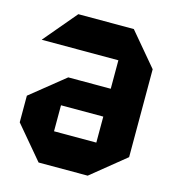

<svg xmlns="http://www.w3.org/2000/svg" viewBox="-107 -809 816 899"><g transform="rotate(15 300.5 -359.5)"><path d="M28 -559V-560L162 -719H431L565 -560V-559ZM162 0 28 -159V-160H399V0ZM28 -160V-288L193 -421H194V-160ZM194 -286V-421H399V-286ZM399 0V-559H565V-134L400 0Z"/></g></svg>

Font: Foldit
Style: Bold
Weight: 700
Version: Version 1.003